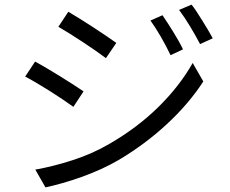

<svg xmlns="http://www.w3.org/2000/svg" viewBox="-20 -779 996 832"><path d="M684 -713Q693 -700 705 -681.5Q717 -663 729.5 -643Q742 -623 753.5 -602.5Q765 -582 773 -565L719 -540Q701 -578 678 -618Q655 -658 632 -690ZM810 -759Q820 -747 832 -728.5Q844 -710 856.5 -690Q869 -670 881 -650Q893 -630 902 -613L847 -588Q827 -626 803.5 -665Q780 -704 756 -736ZM276 -728Q297 -716 326.5 -697.5Q356 -679 386 -659.5Q416 -640 442.5 -622Q469 -604 484 -593L439 -527Q422 -540 395.5 -558.5Q369 -577 340 -596Q311 -615 282.5 -633Q254 -651 233 -663ZM133 -44Q212 -58 296.5 -85.5Q381 -113 453 -155Q573 -224 665 -314Q757 -404 815 -506L861 -426Q798 -329 703 -241Q608 -153 493 -85Q457 -64 416 -45.5Q375 -27 333 -12Q291 3 250.5 14.5Q210 26 177 33ZM132 -512Q153 -501 182.5 -483.5Q212 -466 242 -447.5Q272 -429 299 -411.5Q326 -394 342 -383L298 -316Q280 -329 253.5 -347Q227 -365 197.5 -383.5Q168 -402 139.5 -419Q111 -436 89 -447Z"/></svg>

Font: Kinto Sans
Style: Regular
Weight: 400
Designer: Authors: Ryoko NISHIZUKA  (kana & ideographs); Paul D. Hunt (Latin, Greek & Cyrillic); Wenlong ZHANG  (bopomofo); Sandol
Foundry: Adobe Systems Incorporated, ookami Inc.
Version: Version 0.001